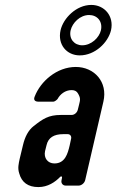

<svg xmlns="http://www.w3.org/2000/svg" viewBox="-20 -754 473 780"><path d="M232 -32 230 -22C227 -10 235 0 247 0H299C311 0 323 -10 326 -22L400 -341C419 -422 362 -482 288 -482C211 -482 145 -424 121 -362C115 -348 122 -341 136 -341H197C202 -341 211 -348 214 -352C224 -371 245 -388 271 -388C284 -388 292 -383 297 -374C308 -355 306 -348 301 -328L296 -308C293 -296 282 -287 271 -287H227C177 -287 154 -271 117 -242C95 -225 81 -198 73 -163L60 -109C56 -90 51 -71 58 -50C68 -13 94 6 136 6C174 6 204 -14 225 -36C229 -39 233 -37 232 -32ZM237 -209H255C265 -209 271 -201 269 -191L263 -163C255 -129 244 -90 201 -90C174 -90 157 -112 163 -140L169 -164C176 -195 199 -209 237 -209ZM304 -529C366 -529 419 -581 431 -631C444 -689 404 -734 351 -734C290 -734 237 -680 226 -631C213 -573 251 -529 304 -529ZM314 -570C282 -570 259 -596 267 -631C274 -661 305 -693 342 -693C375 -693 398 -667 390 -631C383 -601 351 -570 314 -570Z"/></svg>

Font: DIN Rundschrift
Style: EngKursiv
Weight: 400
Width: 3
Version: Version 1.027